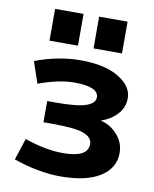

<svg xmlns="http://www.w3.org/2000/svg" viewBox="-85 -813 715 889"><g transform="rotate(10 272.5 -368.0)"><path d="M101.6 -598.6V-748H235.4V-598.6ZM308.6 -598.6V-748H442.4V-598.6ZM399.4 -275.4Q442.4 -265.6 474.6 -232.4Q511.7 -193.4 511.7 -142.6Q511.7 -71.3 446.3 -29.8Q380.9 11.7 259.8 11.7Q157.2 11.7 39.1 -29.3L72.3 -130.9Q170.9 -96.7 253.9 -96.7Q370.1 -96.7 370.1 -159.2Q370.1 -190.4 330.1 -206.1Q290 -221.7 182.6 -221.7H139.6V-321.3H182.6Q282.2 -321.3 322.8 -335.9Q363.3 -350.6 363.3 -377.9Q363.3 -427.7 248 -427.7Q178.7 -427.7 81.1 -392.6L46.9 -493.2Q155.3 -534.2 259.8 -534.2Q374 -534.2 439.5 -494.6Q504.9 -455.1 504.9 -398.4Q504.9 -353.5 471.7 -319.3Q443.4 -290 399.4 -275.4Z"/></g></svg>

Font: Nasu
Style: Bold
Weight: 700
Designer: Ryoko NISHIZUKA (kana &amp; ideographs); Paul D. Hunt (Latin, Greek &amp; Cyrillic); Wenlong ZHANG (bopomofo); Sandoll C
Version: Version 2014.1215